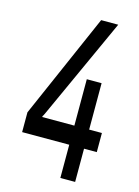

<svg xmlns="http://www.w3.org/2000/svg" viewBox="-106 -736 576 796"><g transform="rotate(15 182.0 -338.0)"><path d="M233.4 -224.6V-423.8H296.9V-224.6H351.6V-142.6H296.9V0H233.4V-142.6H31.2V-227.5L227.5 -675.8H300.8L105.5 -247.1Q97.7 -229.5 95.7 -228.5V-224.6Z"/></g></svg>

Font: Vancouver Drive
Style: Regular
Weight: 400
Designer: Valery Zaveryaev
Foundry: Cyreal (www.cyreal.org)
Version: Version 1.06